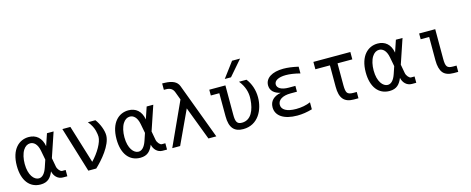

<svg xmlns="http://www.w3.org/2000/svg" viewBox="-38 -1517 5494 2240"><g transform="rotate(-15 2709.0 -396.5)"><path d="M248 12.2C335.9 12.2 374 -34.2 403.3 -104.5C414.6 -47.4 457.5 0 518.6 0H572.3V-76.2H529.3C508.3 -76.2 478 -111.8 472.2 -143.6L452.6 -250.5L552.7 -546.9H472.7L424.3 -403.8C406.7 -507.3 342.3 -559.1 253.9 -559.1C137.2 -559.1 34.2 -468.8 34.2 -269.5C34.2 -91.8 116.2 12.2 248 12.2ZM246.1 -62C189 -62 128.9 -131.3 128.9 -267.1C128.9 -329.6 141.6 -388.7 166.5 -429.2C189.5 -466.3 219.7 -483.9 251.5 -483.9C294.4 -483.9 336.4 -451.7 352.5 -367.2L374 -254.4L344.2 -166C320.8 -96.7 286.6 -62 246.1 -62Z M825.7 0H921.4C1002 -75.2 1134.3 -225.6 1134.3 -345.2C1134.3 -404.8 1101.1 -490.2 1057.6 -546.9H966.8C1005.9 -498.5 1022.5 -462.4 1032.2 -424.8C1039.6 -396 1043 -367.7 1043 -352.1C1043 -283.7 978 -171.9 896.5 -87.9L755.4 -546.9H658.7Z M1452.1 12.2C1540 12.2 1578.1 -34.2 1607.4 -104.5C1618.7 -47.4 1661.6 0 1722.7 0H1776.4V-76.2H1733.4C1712.4 -76.2 1682.1 -111.8 1676.3 -143.6L1656.7 -250.5L1756.8 -546.9H1676.8L1628.4 -403.8C1610.8 -507.3 1546.4 -559.1 1458 -559.1C1341.3 -559.1 1238.3 -468.8 1238.3 -269.5C1238.3 -91.8 1320.3 12.2 1452.1 12.2ZM1450.2 -62C1393.1 -62 1333 -131.3 1333 -267.1C1333 -329.6 1345.7 -388.7 1370.6 -429.2C1393.6 -466.3 1423.8 -483.9 1455.6 -483.9C1498.5 -483.9 1540.5 -451.7 1556.6 -367.2L1578.1 -254.4L1548.3 -166C1524.9 -96.7 1490.7 -62 1450.2 -62Z M1839.4 0H1934.6L2123 -404.3L2276.4 0H2371.6L2119.6 -674.3C2098.6 -730.5 2041 -756.3 1955.1 -758.8L1920.9 -759.8V-682.6H1944.8C1994.1 -682.6 2026.9 -664.6 2043 -621.1L2079.1 -524.4Z M2640.1 -621.1H2715.3L2874 -804.7H2777.3ZM2698.7 0C2879.9 0 2959.5 -165.5 2959.5 -314.9C2959.5 -405.8 2930.2 -486.3 2882.8 -546.9H2792C2852.1 -472.7 2869.1 -399.9 2869.1 -340.8C2869.1 -330.6 2868.7 -320.3 2868.2 -312.5C2860.4 -187.5 2814 -76.2 2703.1 -76.2C2641.6 -76.2 2627.9 -110.8 2627.9 -192.9V-546.9H2433.1V-477.1H2535.6L2536.1 -198.2C2536.1 -59.1 2590.8 0 2698.7 0Z M3348.6 10.7C3409.7 10.7 3466.8 1.5 3529.8 -16.6V-101.1C3479.5 -79.1 3419.4 -67.4 3355.5 -67.4C3242.2 -67.4 3182.1 -104 3182.1 -163.1C3182.1 -221.2 3240.2 -259.8 3337.4 -259.8H3415V-330.1H3334C3246.1 -330.1 3197.8 -361.3 3197.8 -405.3C3197.8 -449.7 3247.6 -480.5 3339.4 -480.5C3385.7 -480.5 3441.9 -472.7 3509.8 -455.1V-536.6C3441.4 -552.2 3381.8 -560.1 3330.1 -560.1C3193.4 -560.1 3108.4 -504.9 3108.4 -418C3108.4 -356 3151.9 -312.5 3229.5 -296.4C3145.5 -281.2 3092.8 -233.9 3092.8 -156.7C3092.8 -54.2 3186.5 10.7 3348.6 10.7Z M4034.2 0H4088.4V-76.2H4044.9C4009.8 -76.2 3986.3 -84 3974.6 -99.6C3963.4 -114.7 3958 -145.5 3958 -192.9V-457H4136.7V-545.9H3690.4V-457H3866.2V-198.2C3866.2 -60.1 3917 0 4034.2 0Z M4462.4 12.2C4550.3 12.2 4588.4 -34.2 4617.7 -104.5C4628.9 -47.4 4671.9 0 4732.9 0H4786.6V-76.2H4743.7C4722.7 -76.2 4692.4 -111.8 4686.5 -143.6L4667 -250.5L4767.1 -546.9H4687L4638.7 -403.8C4621.1 -507.3 4556.6 -559.1 4468.3 -559.1C4351.6 -559.1 4248.5 -468.8 4248.5 -269.5C4248.5 -91.8 4330.6 12.2 4462.4 12.2ZM4460.4 -62C4403.3 -62 4343.3 -131.3 4343.3 -267.1C4343.3 -329.6 4356 -388.7 4380.9 -429.2C4403.8 -466.3 4434.1 -483.9 4465.8 -483.9C4508.8 -483.9 4550.8 -451.7 4566.9 -367.2L4588.4 -254.4L4558.6 -166C4535.2 -96.7 4501 -62 4460.4 -62Z M5238.3 3.9H5292.5V-72.3H5249C5178.7 -72.3 5162.1 -94.7 5162.1 -189V-546.9H4967.8V-477.1H5070.3V-194.3C5070.3 -127.9 5084 -74.7 5110.4 -43C5134.8 -13.7 5177.2 3.9 5238.3 3.9Z"/></g></svg>

Font: Hack
Style: Regular
Weight: 400
Monospace: yes
Designer: Christopher Simpkins
Foundry: Christopher Simpkins
Version: Version 2.010